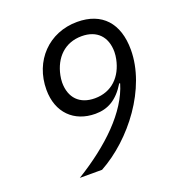

<svg xmlns="http://www.w3.org/2000/svg" viewBox="-129 -817 858 924"><g transform="rotate(-20 300.0 -355.0)"><path d="M565 -496C565 -632 494 -710 367 -710C222 -710 117 -601 117 -453C117 -336 191 -264 300 -264C364 -264 414 -292 457 -363L461 -361C422 -228 291 -103 123 0H237C407 -93 565 -299 565 -496ZM323 -335C245 -335 200 -382 200 -460C200 -472 202 -486 204 -496C221 -580 277 -638 364 -638C442 -638 487 -591 487 -513C487 -501 485 -487 483 -477C466 -393 410 -335 323 -335Z"/></g></svg>

Font: LVC Sans
Style: Italic
Weight: 400
Italic angle: -11.31°
Designer: Mike Abbink, Paul van der Laan, Pieter van Rosmalen
Foundry: Bold Monday
Version: Version 3.0